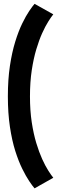

<svg xmlns="http://www.w3.org/2000/svg" viewBox="-20 -784 332 1025"><path d="M164.5 221.5 264.5 165Q253.5 151.5 237.8 126.8Q222 102 205.2 65.2Q188.5 28.5 173.8 -20.2Q159 -69 149.5 -131.2Q140 -193.5 140 -269.5Q140 -346 149.5 -408.8Q159 -471.5 173.8 -520.8Q188.5 -570 205.2 -607Q222 -644 237.8 -669Q253.5 -694 264.5 -707.5L164.5 -763.5Q153.5 -751 136 -725.2Q118.5 -699.5 98.8 -659Q79 -618.5 61.5 -562Q44 -505.5 33 -432.8Q22 -360 22 -269.5Q22 -179.5 33 -106.5Q44 -33.5 61.5 21.8Q79 77 98.8 117Q118.5 157 136 183Q153.5 209 164.5 221.5Z"/></svg>

Font: Anybody SemiCondensed SemiBold
Style: Regular
Weight: 600
Width: 4
Version: Version 1.113;gftools[0.9.25]